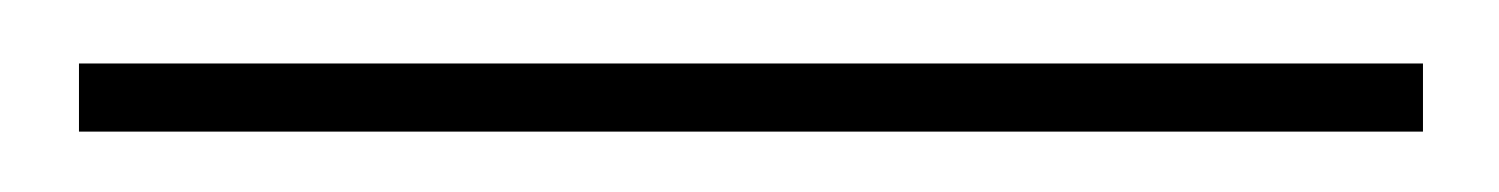

<svg xmlns="http://www.w3.org/2000/svg" viewBox="-20 60 484 62"><path d="M5.5 102.5V80.5H439.5V102.5Z"/></svg>

Font: Imbue 50pt ExtraLight
Style: Regular
Weight: 200
Designer: Tyler Finck
Foundry: Etcetera Type Company
Version: Version 1.102; ttfautohint (v1.8.3)